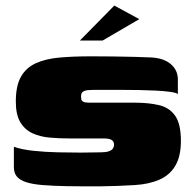

<svg xmlns="http://www.w3.org/2000/svg" viewBox="-20 -667 702 692"><path d="M30 -138Q58 -128 100.5 -123.5Q143 -119 189 -118Q235 -117 271 -117Q285 -117 307.5 -117.5Q330 -118 343 -118Q361 -118 371.5 -121.5Q382 -125 386.5 -131Q391 -137 391 -146Q391 -157 382.5 -162.5Q374 -168 354 -168Q345 -168 332 -168Q319 -168 295.5 -168Q272 -168 230 -168Q194 -168 159.5 -171Q125 -174 97.5 -186.5Q70 -199 53.5 -226Q37 -253 37 -301Q37 -358 55.5 -390.5Q74 -423 109 -439Q144 -455 194 -459.5Q244 -464 307 -464Q345 -464 387.5 -463.5Q430 -463 467 -462Q504 -461 523 -460Q570 -458 595.5 -436Q621 -414 621 -381Q621 -377 621 -364.5Q621 -352 621 -340.5Q621 -329 621 -328Q615 -333 593 -336Q571 -339 541 -340.5Q511 -342 481 -342.5Q451 -343 428 -343H315Q294 -343 285 -339.5Q276 -336 274 -330.5Q272 -325 272 -319Q272 -314 273 -309Q274 -304 280 -300.5Q286 -297 299 -297Q376 -297 418 -297Q460 -297 464 -297Q516 -297 553.5 -288Q591 -279 611.5 -249.5Q632 -220 632 -159Q632 -103 611.5 -69Q591 -35 553.5 -19Q516 -3 466 0Q401 4 343.5 4.5Q286 5 221 4Q170 3 133.5 0Q97 -3 74 -10.5Q51 -18 40.5 -31Q30 -44 30 -65ZM268 -521 392 -647 482 -598 350 -521Z"/></svg>

Font: Genos Black
Style: Regular
Weight: 900
Designer: Robert E. Leuschke
Foundry: Robert E. Leuschke
Version: Version 1.010